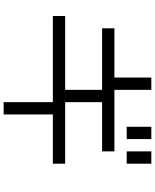

<svg xmlns="http://www.w3.org/2000/svg" viewBox="80 -987 840 1040"><g transform="rotate(90 500.0 -467.0)"><path d="M600 -66.7H533.3V-333.3H66.7V-400H466.7V-600H133.3V-666.7H400V-866.7H466.7V-666.7H800V-600H533.3V-400H866.7V-333.3H600ZM733.3 -733.3H666.7V-866.7H733.3ZM866.7 -733.3H800V-866.7H866.7Z"/></g></svg>

Font: Galmuri14 Regular
Style: Regular
Weight: 400
Designer: Lee Minseo (quiple)
Version: Version 2.399;hotconv 1.1.1;makeotfexe 2.6.0 DEVELOPMENT